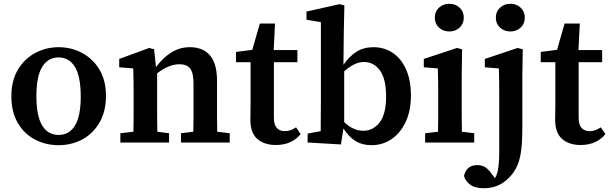

<svg xmlns="http://www.w3.org/2000/svg" viewBox="-20 -752 3218 1013"><path d="M289 14Q221 14 164 -16Q107 -46 73.5 -104Q40 -162 40 -244Q40 -327 74.5 -384.5Q109 -442 166 -472.5Q223 -503 289 -503Q356 -503 412.5 -473Q469 -443 504 -386Q539 -329 539 -246Q539 -164 505 -105.5Q471 -47 414.5 -16.5Q358 14 289 14ZM289 -40Q345 -40 375.5 -89.5Q406 -139 406 -243Q406 -348 375.5 -398.5Q345 -449 289 -449Q233 -449 202.5 -399Q172 -349 172 -244Q172 -140 202.5 -90Q233 -40 289 -40Z M615 0V-49L684 -57Q685 -95 685 -137Q685 -179 685 -213V-267Q685 -305 684.5 -332.5Q684 -360 683 -391L609 -397V-441L767 -499L793 -492L803 -399H804Q839 -447 883.5 -475Q928 -503 982 -503Q1051 -503 1088 -459.5Q1125 -416 1125 -327V-213Q1125 -178 1125 -136.5Q1125 -95 1126 -57L1192 -49V0H935V-49L1000 -57Q1001 -95 1001 -136.5Q1001 -178 1001 -213V-311Q1001 -367 983.5 -390Q966 -413 927 -413Q871 -413 809 -365V-213Q809 -179 809 -137Q809 -95 810 -57L872 -49V0Z M1435 13Q1374 13 1337.5 -19Q1301 -51 1301 -121Q1301 -142 1301.5 -162.5Q1302 -183 1302 -209V-424H1225V-478L1311 -489L1351 -628H1431L1424 -488H1549V-424H1425V-131Q1425 -94 1440.5 -77Q1456 -60 1483 -60Q1500 -60 1514 -65.5Q1528 -71 1542 -80L1566 -45Q1549 -21 1515.5 -4Q1482 13 1435 13Z M1603 0V-47L1672 -60Q1672 -97 1672.5 -138Q1673 -179 1673 -213V-635L1597 -648V-691L1771 -730L1797 -724L1794 -589L1792 -410Q1824 -456 1861.5 -479.5Q1899 -503 1951 -503Q2007 -503 2051.5 -473.5Q2096 -444 2122 -387Q2148 -330 2148 -248Q2148 -167 2120 -108Q2092 -49 2045 -17.5Q1998 14 1940 14Q1891 14 1855.5 -8Q1820 -30 1792 -74L1779 10ZM1900 -425Q1874 -425 1848 -412Q1822 -399 1796 -376V-108Q1843 -62 1897 -62Q1948 -62 1982.5 -105.5Q2017 -149 2017 -243Q2017 -336 1984.5 -380.5Q1952 -425 1900 -425Z M2223 0V-49L2291 -57Q2292 -95 2292 -137Q2292 -179 2292 -213V-264Q2292 -302 2291.5 -331Q2291 -360 2290 -391L2216 -397V-441L2391 -499L2418 -492L2416 -358V-213Q2416 -179 2416 -137Q2416 -95 2417 -57L2482 -49V0ZM2351 -586Q2318 -586 2296 -606.5Q2274 -627 2274 -659Q2274 -691 2296 -711.5Q2318 -732 2351 -732Q2383 -732 2405 -711.5Q2427 -691 2427 -659Q2427 -627 2405 -606.5Q2383 -586 2351 -586Z M2533 241Q2484 241 2459 221Q2434 201 2428 176Q2442 119 2498 119Q2524 119 2542 131.5Q2560 144 2575 167L2592 188Q2596 181 2599.5 172Q2603 163 2606 150Q2614 113 2614 50.5Q2614 -12 2614 -109V-264Q2614 -302 2613.5 -331Q2613 -360 2612 -391L2538 -397V-441L2711 -499L2738 -492L2736 -358V-84Q2736 -16 2731 31Q2726 78 2713.5 111Q2701 144 2679 171Q2650 205 2615 223Q2580 241 2533 241ZM2673 -586Q2640 -586 2618 -606.5Q2596 -627 2596 -659Q2596 -691 2618 -711.5Q2640 -732 2673 -732Q2705 -732 2727 -711.5Q2749 -691 2749 -659Q2749 -627 2727 -606.5Q2705 -586 2673 -586Z M3043 13Q2982 13 2945.5 -19Q2909 -51 2909 -121Q2909 -142 2909.5 -162.5Q2910 -183 2910 -209V-424H2833V-478L2919 -489L2959 -628H3039L3032 -488H3157V-424H3033V-131Q3033 -94 3048.5 -77Q3064 -60 3091 -60Q3108 -60 3122 -65.5Q3136 -71 3150 -80L3174 -45Q3157 -21 3123.5 -4Q3090 13 3043 13Z"/></svg>

Font: Source Serif 4 SmText Semibold
Style: Regular
Weight: 600
Designer: Frank Grießhammer
Foundry: Adobe
Version: Version 4.005;hotconv 1.1.0;makeotfexe 2.6.0